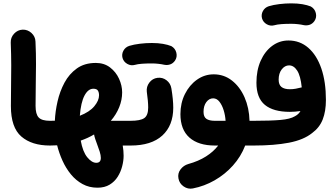

<svg xmlns="http://www.w3.org/2000/svg" viewBox="-20 -821 1993 1152"><path d="M45.4 -184.1Q45.4 -249 46.4 -307.9Q47.4 -366.7 47.4 -428.7Q47.4 -490.7 44.4 -565.4Q43.5 -596.2 64.5 -618.9Q85.4 -641.6 115.7 -643.1Q146 -644 168.9 -623Q191.9 -602.1 192.9 -571.3Q196.3 -498 196 -435.3Q195.8 -372.6 194.6 -312.5Q193.4 -252.4 193.4 -186Q193.4 -135.7 212.2 -116Q231 -96.2 279.8 -96.2H280.3Q311 -96.2 332.5 -74.5Q354 -52.7 354 -22Q354 8.3 332.5 30.3Q311 52.2 280.3 52.2H279.8Q170.4 52.2 107.9 -2Q45.4 -56.2 45.4 -184.1Z M206.1 -22Q206.1 -52.7 228 -74.5Q250 -96.2 280.3 -96.2Q294.9 -96.2 309.1 -96.7Q311.5 -151.9 325.2 -212.2Q338.9 -272.5 366.9 -325Q395 -377.4 441.2 -410.4Q487.3 -443.4 555.2 -443.4Q605 -443.4 640.4 -416.3Q675.8 -389.2 694.3 -348.4Q712.9 -307.6 712.9 -266.6Q712.9 -221.7 695.3 -178Q677.7 -134.3 645 -96.2H763.7Q794.4 -96.2 815.9 -74.5Q837.4 -52.7 837.4 -22Q837.4 8.3 815.9 30.3Q794.4 52.2 763.7 52.2H716.3Q721.7 83.5 721.7 113.3Q721.7 143.1 713.1 176.5Q704.6 210 686.3 239.3Q668 268.6 637.9 286.9Q607.9 305.2 564.9 305.2Q515.1 305.2 475.3 283.4Q435.5 261.7 405.5 225.1Q375.5 188.5 355 143.1Q334.5 97.7 322.8 50.8Q301.8 52.2 280.3 52.2Q250 52.2 228 30.3Q206.1 8.3 206.1 -22ZM540 -288.6Q508.8 -288.6 487.1 -247.8Q465.3 -207 459 -126.5Q517.6 -149.4 545.9 -183.6Q574.2 -217.8 574.2 -249Q574.2 -267.1 567.1 -277.8Q560.1 -288.6 540 -288.6ZM563.5 46.9Q557.1 30.3 551.8 14.2Q546.4 -2 544.4 -14.2Q507.3 7.8 464.4 22.5Q476.6 89.8 503.7 122.8Q530.8 155.8 557.6 155.8Q585 155.8 585 126.5Q585 110.8 578.4 89.4Q571.8 67.9 563.5 46.9Z M689.5 -22Q689.5 -52.7 711.4 -74.5Q733.4 -96.2 763.7 -96.2Q822.3 -96.2 845.7 -112.5Q869.1 -128.9 869.1 -175.8Q869.1 -212.4 860.8 -270.5Q857.4 -300.8 876 -325.4Q894.5 -350.1 924.8 -354Q955.1 -357.9 979.2 -339.4Q1003.4 -320.8 1008.3 -290.5Q1019.5 -222.7 1019.5 -174.8Q1019.5 -67.9 953.9 -7.8Q888.2 52.2 763.7 52.2Q733.4 52.2 711.4 30.3Q689.5 8.3 689.5 -22ZM715.3 -472.7Q709 -495.6 720.5 -516.8Q731.9 -538.1 755.9 -545.9Q783.2 -554.2 819.3 -558.6Q855.5 -563 891.1 -563Q928.2 -563 957.8 -557.9Q987.3 -552.7 1007.8 -544.4Q1031.7 -530.8 1038.1 -504.6Q1044.4 -478.5 1029.8 -457Q1017.6 -439.9 1000.2 -434.3Q982.9 -428.7 964.4 -432.6Q950.2 -436 929.9 -438.2Q909.7 -440.4 891.1 -440.4Q858.4 -440.4 831.8 -438.5Q805.2 -436.5 788.6 -431.6Q765.6 -425.3 743.9 -437.5Q722.2 -449.7 715.3 -472.7Z M1269.5 52.2Q1170.4 52.2 1116.5 4.4Q1062.5 -43.5 1062.5 -136.2Q1062.5 -202.6 1089.6 -256.8Q1116.7 -311 1162.1 -343Q1207.5 -375 1262.2 -375Q1324.2 -375 1371.8 -337.6Q1419.4 -300.3 1447.3 -237.1Q1475.1 -173.8 1477.1 -96.2H1501.5Q1532.2 -96.2 1553.7 -74.5Q1575.2 -52.7 1575.2 -22Q1575.2 8.3 1553.7 30.3Q1532.2 52.2 1501.5 52.2H1451.2Q1425.3 119.1 1377.4 172.4Q1329.6 225.6 1267.6 261Q1205.6 296.4 1137.2 309.6Q1107.4 315.4 1081.8 297.6Q1056.2 279.8 1050.8 250Q1044.9 219.7 1063 195.6Q1081.1 171.4 1109.9 163.1Q1171.4 146 1216.3 117.4Q1261.2 88.9 1289.1 52.2ZM1268.6 -96.2H1333.5Q1331.5 -128.4 1322 -159.4Q1312.5 -190.4 1296.6 -210.7Q1280.8 -231 1258.8 -231Q1234.9 -231 1218 -208.5Q1201.2 -186 1201.2 -149.9Q1201.2 -119.6 1218.5 -107.9Q1235.8 -96.2 1268.6 -96.2Z M1427.2 -22Q1427.2 -52.7 1449.2 -74.5Q1471.2 -96.2 1501.5 -96.2Q1603.5 -96.2 1662.4 -101.3Q1721.2 -106.4 1749.5 -123.5Q1772.5 -135.7 1782.7 -154.8Q1750.5 -149.9 1719.2 -149.9Q1620.1 -149.9 1569.3 -191.7Q1518.6 -233.4 1518.6 -324.7Q1518.6 -398.9 1543.9 -456.1Q1569.3 -513.2 1613 -545.7Q1656.7 -578.1 1710.9 -578.1Q1779.3 -578.1 1829.8 -534.2Q1880.4 -490.2 1908 -410.2Q1935.5 -330.1 1935.5 -221.2Q1935.5 -153.3 1916.3 -104.2Q1897 -55.2 1853 -22.9Q1802.2 18.1 1714.1 35.2Q1626 52.2 1501.5 52.2Q1471.2 52.2 1449.2 30.3Q1427.2 8.3 1427.2 -22ZM1651.9 -343.3Q1651.9 -312.5 1668.9 -299.1Q1686 -285.6 1719.7 -285.6Q1737.3 -285.6 1754.6 -288.8Q1772 -292 1786.6 -295.9Q1788.6 -296.4 1790.5 -296.9Q1783.2 -366.7 1762.9 -397.7Q1742.7 -428.7 1714.4 -428.7Q1689 -428.7 1670.4 -404.8Q1651.9 -380.9 1651.9 -343.3ZM1552.2 -710.4Q1545.9 -733.4 1557.4 -754.6Q1568.8 -775.9 1592.8 -783.7Q1620.1 -792 1656.2 -796.4Q1692.4 -800.8 1728 -800.8Q1765.1 -800.8 1794.7 -795.7Q1824.2 -790.5 1844.7 -782.2Q1868.7 -768.6 1875 -742.4Q1881.3 -716.3 1866.7 -694.8Q1854.5 -677.7 1837.2 -672.1Q1819.8 -666.5 1801.3 -670.4Q1787.1 -673.8 1766.8 -676Q1746.6 -678.2 1728 -678.2Q1695.3 -678.2 1668.7 -676.3Q1642.1 -674.3 1625.5 -669.4Q1602.5 -663.1 1580.8 -675.3Q1559.1 -687.5 1552.2 -710.4Z"/></svg>

Font: Mikhak-FD ExtraBold
Style: Regular
Weight: 800
Designer: Amin Abedi
Version: Version 3.2